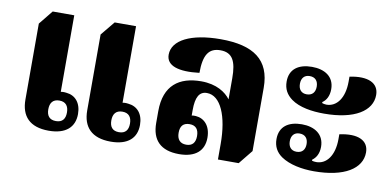

<svg xmlns="http://www.w3.org/2000/svg" viewBox="-60 -731 1862 912"><g transform="rotate(10 871.5 -275.0)"><path d="M210 9C293 9 334 -30 334 -93C334 -147 305 -179 263 -183C251 -185 238 -184 235 -183V-552H131L76 -484V-118C76 -38 118 9 210 9ZM509 9C592 9 633 -30 633 -93C633 -147 604 -179 561 -183C549 -185 537 -184 533 -183V-552H430L374 -484V-118C374 -38 417 9 509 9ZM236 -42C205 -42 191 -60 191 -91C191 -122 205 -141 236 -141C267 -141 281 -122 281 -91C281 -60 267 -42 236 -42ZM540 -42C509 -42 495 -60 495 -91C495 -122 509 -141 540 -141C571 -141 585 -122 585 -91C585 -60 571 -42 540 -42Z M959 -89C959 -147 927 -178 887 -181C880 -182 871 -181 867 -180V-207C867 -268 883 -298 920 -298C987 -298 1026 -204 1026 -71V4H1126L1181 -64V-369C1181 -504 1099 -561 940 -561C797 -561 709 -516 709 -446C709 -392 769 -374 868 -386C868 -473 892 -509 948 -509C1006 -509 1026 -470 1026 -388V-286C1003 -317 958 -348 884 -348C778 -348 707 -298 707 -173V-116C707 -34 750 11 839 11C918 11 959 -26 959 -89ZM865 -39C835 -39 820 -57 820 -89C820 -121 834 -138 865 -138C895 -138 909 -120 909 -88C909 -57 895 -39 865 -39Z M1484 -298C1631 -298 1713 -351 1713 -428C1713 -486 1660 -510 1573 -492V-468C1573 -388 1537 -342 1488 -342C1480 -342 1472 -344 1467 -346V-351C1484 -362 1498 -384 1498 -418C1498 -479 1451 -507 1390 -507C1326 -507 1283 -478 1283 -418C1283 -381 1298 -356 1325 -336C1365 -307 1426 -298 1484 -298ZM1387 -374C1361 -374 1347 -391 1347 -418C1347 -445 1361 -462 1387 -462C1414 -462 1428 -445 1428 -418C1428 -391 1414 -374 1387 -374ZM1484 -20C1631 -20 1713 -73 1713 -151C1713 -209 1660 -233 1573 -214V-191C1573 -111 1537 -65 1488 -65C1480 -65 1472 -66 1467 -68V-73C1484 -85 1498 -106 1498 -140C1498 -201 1451 -230 1390 -230C1326 -230 1283 -201 1283 -140C1283 -104 1298 -78 1325 -59C1366 -31 1426 -20 1484 -20ZM1387 -97C1361 -97 1347 -114 1347 -141C1347 -168 1361 -185 1387 -185C1414 -185 1428 -168 1428 -141C1428 -114 1414 -97 1387 -97Z"/></g></svg>

Font: Noto Serif Thai SemiCondensed Extra
Style: Regular
Weight: 800
Width: 4
Designer: Monotype Design Team
Foundry: Monotype Imaging Inc.
Version: Version 1.901